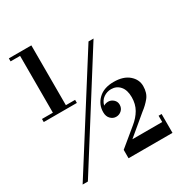

<svg xmlns="http://www.w3.org/2000/svg" viewBox="-207 -948 1114 1190"><g transform="rotate(-30 350.0 -352.5)"><path d="M22 -378H100V-784.5H32V-806H193V-378H259V-356H22ZM512 -650H548L74.5 100H37ZM679.5 101H365V41L490 -62Q528 -92.5 549.8 -130.2Q571.5 -168 571.5 -217Q571.5 -268.5 547.2 -296.2Q523 -324 484.5 -324Q455 -324 430.5 -307.2Q406 -290.5 397 -257Q413 -266 430.5 -266Q450.5 -266 467 -251.5Q483.5 -237 483.5 -214.5Q483.5 -190 467 -174.8Q450.5 -159.5 428 -159.5Q405.5 -159.5 388.5 -176.8Q371.5 -194 371.5 -224Q371.5 -279 411 -317Q450.5 -355 521 -355Q590 -355 628.8 -321.8Q667.5 -288.5 667.5 -241.5Q667.5 -192 642.5 -161.2Q617.5 -130.5 584 -105.5L444.5 11H658V-34H679.5Z"/></g></svg>

Font: Bodoni* 06pt
Style: Bold
Weight: 700
Version: Version 2.3